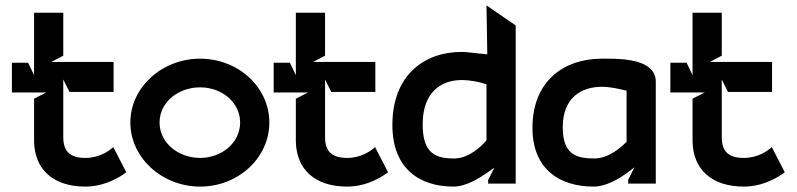

<svg xmlns="http://www.w3.org/2000/svg" viewBox="-20 -679 2947 710"><path d="M24 -337H151L106 -314V-156C108 -52 177 11 296 11C372 11 430 -29 447 -42L399 -135C385 -122 348 -95 296 -95C239 -95 214 -119 214 -172V-385L237 -339H400V-450H170L214 -473V-632H106V-401L84 -447H24Z M462 -226C462 -96 579 11 720 11C862 11 976 -96 976 -226C976 -356 862 -462 720 -462C579 -462 462 -356 462 -226ZM570 -226C570 -300 638 -356 720 -356C801 -356 868 -300 868 -226C868 -152 801 -95 720 -95C638 -95 570 -152 570 -226Z M992 -337H1119L1074 -314V-156C1076 -52 1145 11 1264 11C1340 11 1398 -29 1415 -42L1367 -135C1353 -122 1316 -95 1264 -95C1207 -95 1182 -119 1182 -172V-385L1205 -339H1368V-450H1138L1182 -473V-632H1074V-401L1052 -447H992Z M1431 -217C1431 -54 1533 11 1657 11C1704 11 1754 -21 1784 -42L1808 -59L1785 -13V0H1887V-585L1779 -659L1782 -478L1773 -479C1744 -481 1711 -487 1687 -487C1549 -487 1431 -401 1431 -217ZM1543 -219C1543 -340 1613 -383 1687 -383C1719 -383 1752 -376 1773 -369L1779 -367V-160L1777 -158C1761 -139 1714 -93 1660 -93C1592 -93 1543 -110 1543 -219Z M1949 -206C1949 -52 2051 11 2175 11C2222 11 2271 -19 2302 -42L2326 -60L2303 -14V0H2405V-377C2405 -455 2295 -462 2230 -462H2205C2067 -462 1949 -381 1949 -206ZM2061 -208C2061 -319 2131 -358 2205 -358C2237 -358 2271 -350 2291 -345L2297 -344V-154L2294 -152C2278 -136 2232 -93 2178 -93C2111 -93 2061 -108 2061 -208Z M2459 -337H2586L2541 -314V-156C2543 -52 2612 11 2731 11C2807 11 2865 -29 2882 -42L2834 -135C2820 -122 2783 -95 2731 -95C2674 -95 2649 -119 2649 -172V-385L2672 -339H2835V-450H2605L2649 -473V-632H2541V-401L2519 -447H2459Z"/></svg>

Font: Charger Eco
Style: Regular
Weight: 1000
Designer: Jasper
Foundry: Cannot Into Space Fonts
Version: Version 1.1